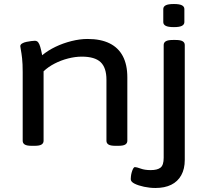

<svg xmlns="http://www.w3.org/2000/svg" viewBox="-20 -724 1027 956"><path d="M138 2Q113 2 103 -4.5Q93 -11 93 -23V-365Q93 -407 90 -433.5Q87 -460 84 -475Q81 -490 81 -494Q81 -502 90 -507.5Q99 -513 111.5 -515.5Q124 -518 135.5 -519.5Q147 -521 153 -521Q164 -521 170 -513.5Q176 -506 180.5 -490.5Q185 -475 190 -449Q219 -473 256.5 -491Q294 -509 336 -519.5Q378 -530 416 -530Q481 -530 525 -508.5Q569 -487 591.5 -444.5Q614 -402 614 -339V-23Q614 -11 604 -4.5Q594 2 569 2H555Q530 2 520 -4.5Q510 -11 510 -23V-327Q510 -387 481 -414.5Q452 -442 387 -442Q355 -442 319.5 -433Q284 -424 252 -407.5Q220 -391 197 -369V-23Q197 -11 187 -4.5Q177 2 152 2ZM754 212Q726 212 697.5 206Q669 200 650 190.5Q631 181 631 168Q631 163 632 153.5Q633 144 636 133.5Q639 123 643 115.5Q647 108 652 108Q660 108 680.5 115.5Q701 123 730 123Q764 123 779.5 110.5Q795 98 795 62V-500Q795 -512 805.5 -518.5Q816 -525 841 -525H854Q879 -525 889.5 -518.5Q900 -512 900 -500V72Q900 117 882.5 148.5Q865 180 832.5 196Q800 212 754 212ZM846 -589Q817 -589 805 -595.5Q793 -602 793 -614V-679Q793 -691 805 -697.5Q817 -704 846 -704Q874 -704 886 -697.5Q898 -691 898 -679V-614Q898 -602 886 -595.5Q874 -589 846 -589Z"/></svg>

Font: Asap Expanded Medium
Style: Regular
Weight: 500
Width: 7
Designer: Pablo Cosgaya
Foundry: Omnibus-Type
Version: Version 3.001